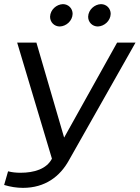

<svg xmlns="http://www.w3.org/2000/svg" viewBox="-45 -898 675 928"><path d="M306 -831C306 -857 286 -878 259 -878C228 -877 198 -851 197 -817C197 -791 217 -770 244 -770C275 -771 305 -797 306 -831ZM490 -831C490 -857 470 -878 443 -878C412 -877 382 -851 381 -817C381 -791 401 -770 428 -770C459 -771 489 -797 490 -831ZM66 10C173 10 245 -45 288 -123L610 -692H521L265 -233L131 -692H38L206 -131C180 -81 120 -63 54 -63C33 -63 13 -65 -6 -70L-25 -4C5 5 35 10 66 10Z"/></svg>

Font: Cantarell
Style: Oblique
Weight: 400
Italic angle: -8°
Designer: Dave Crossland
Version: Version 0.024